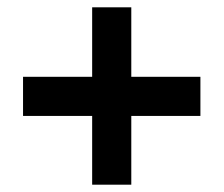

<svg xmlns="http://www.w3.org/2000/svg" viewBox="-20 -616 612 525"><path d="M232 -111H339V-299H528V-406H339V-596H232V-406H43V-299H232Z"/></svg>

Font: Noto Sans Malayalam
Style: Bold
Weight: 700
Designer: Jelle Bosma - Monotype Design Team
Foundry: Monotype Imaging Inc.
Version: Version 2.104